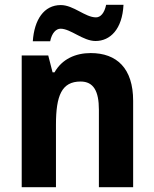

<svg xmlns="http://www.w3.org/2000/svg" viewBox="-20 -776 640 796"><path d="M116 -605H188C195 -640 213 -657 231 -657C273 -657 324 -606 376 -606C437 -606 487 -655 492 -756H420C413 -722 397 -704 378 -704C333 -704 285 -755 232 -755C162 -755 122 -694 116 -605ZM356 -556C293 -556 237 -531 206 -476H198L180 -546H70V0H212V-259C212 -380 236 -438 314 -438C368 -438 390 -398 390 -321V0H532V-358C532 -493 464 -556 356 -556Z"/></svg>

Font: Noto Sans Arabic UI SmCn
Style: Bold
Weight: 700
Width: 4
Designer: Monotype Design Team, Nadine Chahine and Nizar Qandah
Foundry: Monotype Imaging Inc.
Version: Version 2.010